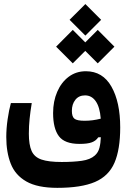

<svg xmlns="http://www.w3.org/2000/svg" viewBox="-20 -697 626 939"><path d="M260.3 221.7Q163.1 221.7 108.6 190.4Q54.2 159.2 32.5 103.3Q10.7 47.4 10.7 -26.9Q10.7 -68.4 17.3 -113.8Q23.9 -159.2 33.2 -192.9H135.3Q128.4 -151.4 124.8 -116Q121.1 -80.6 121.1 -43Q121.1 10.7 134.5 41Q147.9 71.3 182.9 83.3Q217.8 95.2 281.7 95.2Q338.9 95.2 380.1 89.4Q421.4 83.5 443.8 63.5Q460.4 48.8 466.3 25.9Q472.2 2.9 473.1 -25.9L460.4 -25.4Q449.7 -8.8 429.2 -1Q408.7 6.8 369.1 6.8Q296.4 6.8 268.1 -30.8Q239.7 -68.4 239.7 -144Q239.7 -201.7 259.8 -248Q279.8 -294.4 315.9 -321.5Q352.1 -348.6 399.9 -348.6Q482.4 -348.6 525.1 -273.2Q567.9 -197.8 567.9 -73.7Q567.9 34.2 539.8 99.1Q511.7 164.1 444.6 192.9Q377.4 221.7 260.3 221.7ZM472.7 -116.7Q468.3 -173.3 448.2 -201.9Q428.2 -230.5 396 -230.5Q365.7 -230.5 348.6 -209Q331.5 -187.5 331.5 -154.8Q331.5 -126.5 344 -116.5Q356.4 -106.4 394 -106.4Q433.6 -106.4 472.7 -116.7ZM458 -387.2 397 -448.2 335.9 -387.2 254.4 -468.8 335.9 -550.8 397 -489.7 458 -550.8 539.6 -468.8ZM397.5 -522.9 320.3 -600.1 397.5 -677.2 474.6 -600.1Z"/></svg>

Font: CaskaydiaCove NF SemiBold
Style: Regular
Weight: 600
Designer: Aaron Bell
Foundry: Saja Typeworks
Version: Version 2111.001; VTT 6.35;Nerd Fonts 3.2.1